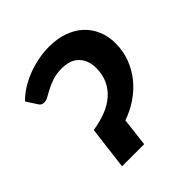

<svg xmlns="http://www.w3.org/2000/svg" viewBox="-148 -624 730 730"><g transform="rotate(-45 217.0 -259.0)"><path d="M411.5 -348.5C411.5 -373.5 407.1 -396.4 398.2 -417.2C389.4 -438.1 376.8 -456 360.5 -471C344.2 -486 324.4 -497.6 301.2 -505.8C278.1 -513.9 252.2 -518 223.5 -518C203.5 -518 183.3 -516 163 -512C142.7 -508 123.2 -502.3 104.8 -495C86.2 -487.7 69 -478.9 53 -468.8C37 -458.6 23.2 -447.3 11.5 -435L40 -391C44.3 -384 51.2 -380.5 60.5 -380.5C67.5 -380.5 75.2 -382.8 83.5 -387.5C91.8 -392.2 101.4 -397.3 112.2 -403C123.1 -408.7 135.5 -413.8 149.5 -418.5C163.5 -423.2 179.8 -425.5 198.5 -425.5C230.2 -425.5 253.8 -417 269.5 -400C285.2 -383 293 -361 293 -334C293 -310.7 288.8 -289.9 280.5 -271.8C272.2 -253.6 260.4 -237.8 245.2 -224.5C230.1 -211.2 211.8 -200.3 190.5 -192C169.2 -183.7 145.5 -177.5 119.5 -173.5L98 0H217L230.5 -114.5C256.5 -123.5 280.6 -135.6 302.8 -150.8C324.9 -165.9 344 -183.5 360 -203.5C376 -223.5 388.6 -245.7 397.8 -270C406.9 -294.3 411.5 -320.5 411.5 -348.5Z"/></g></svg>

Font: Lato
Style: Bold Italic
Weight: 700
Italic angle: -7°
Designer: Lukasz Dziedzic
Foundry: tyPoland Lukasz Dziedzic
Version: Version 2.007; 2014-02-27